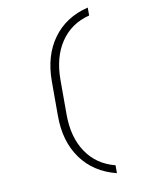

<svg xmlns="http://www.w3.org/2000/svg" viewBox="-102 -908 804 1096"><g transform="rotate(-10 300.0 -360.0)"><path d="M485 120Q354 87 282 -12.5Q210 -112 210 -260V-460Q210 -609 282 -708.5Q354 -808 485 -840V-794Q378 -767 319 -679.5Q260 -592 260 -460V-260Q260 -128 319 -40.5Q378 47 485 74Z"/></g></svg>

Font: JetBrains Mono NL Thin
Style: Regular
Weight: 100
Monospace: yes
Designer: Philipp Nurullin, Konstantin Bulenkov
Foundry: JetBrains
Version: Version 2.305; ttfautohint (v1.8.4.7-5d5b)